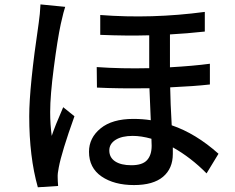

<svg xmlns="http://www.w3.org/2000/svg" viewBox="-20 -792 1040 850"><path d="M159.2 -772.5 268.6 -761.7Q262.7 -746.1 249 -685.5Q234.4 -617.2 218.3 -493.2Q202.1 -369.1 202.1 -295.9Q202.1 -241.2 209 -190.4Q222.7 -232.4 259.8 -317.4L309.6 -277.3Q252.9 -119.1 240.2 -50.8Q234.4 -23.4 235.4 -5.9Q235.4 7.8 237.3 31.2L147.5 37.1Q109.4 -97.7 109.4 -277.3Q109.4 -407.2 151.4 -690.4Q157.2 -729.5 159.2 -772.5ZM651.4 -146.5Q651.4 -166 650.4 -177.7Q605.5 -190.4 567.4 -190.4Q519.5 -190.4 491.7 -172.9Q463.9 -155.3 463.9 -126Q463.9 -94.7 489.7 -77.6Q515.6 -60.5 561.5 -60.5Q610.4 -60.5 630.9 -83Q651.4 -105.5 651.4 -146.5ZM909.2 -509.8V-418Q840.8 -410.2 733.4 -405.3Q734.4 -337.9 740.2 -237.3Q846.7 -201.2 947.3 -111.3L894.5 -24.4Q825.2 -94.7 745.1 -139.6V-110.4Q745.1 -45.9 701.7 -9.3Q658.2 27.3 573.2 27.3Q485.4 27.3 429.7 -10.7Q374 -48.8 374 -120.1Q374 -181.6 425.3 -223.6Q476.6 -265.6 570.3 -265.6Q611.3 -265.6 647.5 -259.8Q641.6 -387.7 641.6 -401.4Q502.9 -399.4 409.2 -404.3L408.2 -495.1Q517.6 -487.3 640.6 -490.2V-635.7Q541 -632.8 423.8 -637.7V-725.6Q651.4 -708 886.7 -739.3V-652.3Q806.6 -643.6 732.4 -639.6V-494.1Q835.9 -500 909.2 -509.8Z"/></svg>

Font: GenEi Gothic M SemiBold
Style: Regular
Weight: 500
Designer: o_tamon (Modified); [Source Han Sans]
Ryoko NISHIZUKA  (kana & ideographs); Paul D. Hunt (Latin, Greek & Cyrillic); Wenl
Version: Version 1.1a;Original Version 1.004